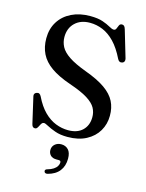

<svg xmlns="http://www.w3.org/2000/svg" viewBox="-140 -798 869 1140"><g transform="rotate(15 294.0 -228.0)"><path d="M323.5 15.5Q279 15.5 247.5 4.2Q216 -7 196.5 -17.8Q177 -28.5 169 -28.5Q161 -28.5 156 -22Q151 -15.5 146.8 -6.5Q142.5 2.5 137.5 9.2Q132.5 16 124 16Q116 16 111 11Q106 6 103.5 -5L66.5 -166Q64.5 -174.5 68.2 -181Q72 -187.5 80.5 -190Q89.5 -193.5 96.5 -189.8Q103.5 -186 108.5 -176Q135.5 -120.5 169 -87.2Q202.5 -54 240.2 -39Q278 -24 317.5 -24Q373.5 -24 405 -54.2Q436.5 -84.5 437 -134.5Q437.5 -165.5 423.2 -191.8Q409 -218 370.2 -242.5Q331.5 -267 257.5 -292Q182.5 -318 137.5 -350Q92.5 -382 72 -423.5Q51.5 -465 51.5 -518Q51.5 -576.5 79 -620.5Q106.5 -664.5 156 -688.8Q205.5 -713 270 -713Q317.5 -713 347.2 -702.8Q377 -692.5 395.2 -681.8Q413.5 -671 424.5 -671Q435 -671 439.2 -681.5Q443.5 -692 448.2 -702.8Q453 -713.5 465.5 -713.5Q473.5 -713.5 478.8 -708.2Q484 -703 488 -689.5L537 -524Q540 -514 536.5 -506Q533 -498 524 -495.5Q515 -492.5 508 -496Q501 -499.5 496 -509Q466 -570.5 431.2 -606.5Q396.5 -642.5 358.2 -658.2Q320 -674 279.5 -674Q222.5 -674 188 -641Q153.5 -608 153.5 -553.5Q153.5 -522 168 -494.2Q182.5 -466.5 220.2 -441Q258 -415.5 328 -389.5Q406 -361 451.5 -329Q497 -297 516.5 -258.2Q536 -219.5 535.5 -170.5Q535.5 -119.5 510.8 -77.2Q486 -35 438.8 -9.8Q391.5 15.5 323.5 15.5ZM296 161.5Q271.5 161.5 259 148.5Q246.5 135.5 246.5 116.5Q246.5 94.5 262.2 80.8Q278 67 301.5 67Q328 67 344.8 84.8Q361.5 102.5 361.5 139.5Q361.5 185 337.8 215.2Q314 245.5 267.5 257.5Q258.5 259.5 253.2 257Q248 254.5 246.5 249Q244.5 243.5 247.5 238.8Q250.5 234 259 232Q281 226 295.2 216.5Q309.5 207 316.2 195.5Q323 184 323 173Q323 161.5 310.5 161.5Z"/></g></svg>

Font: Fraunces 24pt
Style: Regular
Weight: 400
Version: Version 1.000;[b76b70a41]